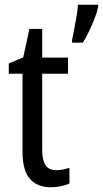

<svg xmlns="http://www.w3.org/2000/svg" viewBox="-20 -780 434 810"><path d="M217 -62Q231 -62 246 -65Q261 -68 273 -72V-6Q258 1 237.5 5.5Q217 10 194 10Q138 10 106.5 -25Q75 -60 75 -140V-469H17V-512L78 -538L104 -658H158V-537H267V-469H158V-148Q158 -105 172 -83.5Q186 -62 217 -62ZM394 -750Q390 -730 379 -702Q368 -674 355 -646.5Q342 -619 329 -600H284V-611Q287 -625 292.5 -653.5Q298 -682 303 -712Q308 -742 309 -760H394Z"/></svg>

Font: Noto Sans Ethiopic Cond
Style: Regular
Weight: 400
Width: 3
Designer: Monotype Design Team
Foundry: Monotype Imaging Inc.
Version: Version 2.102; ttfautohint (v1.8.4.7-5d5b)